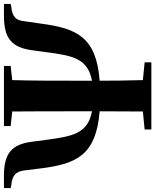

<svg xmlns="http://www.w3.org/2000/svg" viewBox="67 -860 787 973"><g transform="rotate(-90 460.5 -373.5)"><path d="M308 -713 382 -705C383 -601 383 -494 383 -391V-347V-301C270 -322 256 -399 238 -535L229 -603C216 -708 170 -747 56 -747H-6V-713L8 -710C57 -705 77 -688 83 -647L94 -557C117 -380 160 -280 383 -262L382 -43L291 -34V0H631V-34L541 -43C539 -116 538 -189 538 -262C761 -279 803 -380 827 -557L840 -647C844 -688 864 -705 913 -710L927 -713V-747H867C752 -747 706 -708 692 -602L683 -535C665 -398 651 -322 538 -301V-348V-391C538 -496 538 -603 541 -705L613 -713V-747H308Z"/></g></svg>

Font: GenKiMin2 TW H
Style: Regular
Weight: 900
Version: Version 2.100;PS 2.1;hotconv 16.6.51;makeotf.lib2.5.65220 DE